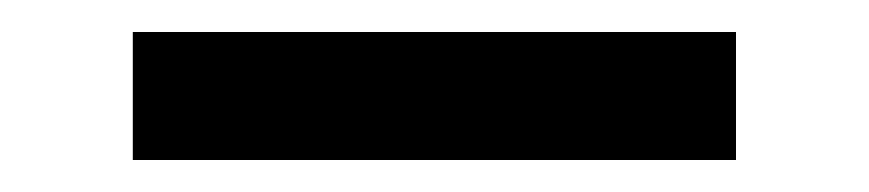

<svg xmlns="http://www.w3.org/2000/svg" viewBox="-20 -20 543 120"><path d="M63 80V0H440V80Z"/></svg>

Font: Rising Sun
Style: Regular
Weight: 400
Designer: Matt McInerney, Pablo Impallari, Rodrigo Fuenzalida (Raleway font), Stephen Hutchings (Greek), Cristiano Sobral (main ch
Foundry: The Rising Sun Project Authors
Version: Version 4.327; ttfautohint (v1.8.4.7-5d5b-dirty)